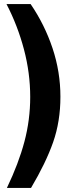

<svg xmlns="http://www.w3.org/2000/svg" viewBox="-20 -762 372 947"><path d="M129 -284Q129 -171 100.5 -63.5Q72 44 14 165H133Q206 42 242 -60.5Q278 -163 278 -285Q278 -408 239 -524.5Q200 -641 131 -742H12Q67 -636 98 -519Q129 -402 129 -284Z"/></svg>

Font: Morrison
Style: Bold
Weight: 700
Designer: Pablo Impallari, Rodrigo Fuenzalida (Modified by Dan O. Williams)
Version: Version 0.03;June 6, 2019;FontCreator 11.5.0.2425 64-bit; tt